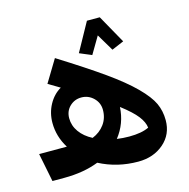

<svg xmlns="http://www.w3.org/2000/svg" viewBox="-107 -817 924 938"><g transform="rotate(-15 355.0 -348.0)"><path d="M446.8 -629.9 396 -543.9 335 -569.8 414.1 -712.9H479L559.1 -569.8L498 -543.9ZM215.8 -577.1Q354.5 -490.2 438.7 -430.4Q522.9 -370.6 573.5 -320.1Q624 -269.5 642.1 -230.2Q660.2 -190.9 660.2 -144Q660.2 -72.8 608.4 -27.8Q556.6 17.1 479 17.1Q373 17.1 283.2 -29.8Q207 0 108.9 0H48.8L20 -144H160.2Q122.1 -205.1 122.1 -273.9Q122.1 -323.7 144.8 -365.7Q167.5 -407.7 206.1 -430.2L147.9 -464.8ZM293 -152.8Q331.5 -168.5 354.2 -199.5Q377 -230.5 377 -272Q377 -308.1 351.3 -333Q325.7 -357.9 290 -357.9Q255.9 -357.9 231.4 -334.5Q207 -311 207 -274.9Q207 -237.3 229.7 -205.6Q252.4 -173.8 293 -152.8ZM467.8 -112.8Q531.2 -112.8 567.9 -130.9Q564.9 -159.2 540.8 -190.4Q516.6 -221.7 460.9 -264.2Q456.5 -181.6 405.8 -117.2Q436 -112.8 467.8 -112.8Z"/></g></svg>

Font: FiraGO SemiBold
Style: Italic
Weight: 600
Italic angle: -8°
Designer: bBox Type GmbH
Foundry: bBox Type GmbH
Version: Version 1.001;PS 001.001;hotconv 1.0.88;makeotf.lib2.5.64775